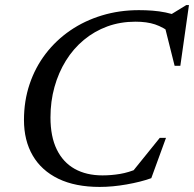

<svg xmlns="http://www.w3.org/2000/svg" viewBox="-20 -726 765 757"><path d="M523.5 -61.5 494.5 -39.5 610 -182.5H634.5L576.5 -23.5Q534.5 -8.5 479 1.2Q423.5 11 373 11Q277 11 210.2 -21.2Q143.5 -53.5 109 -112.8Q74.5 -172 74.5 -253Q74.5 -328.5 96.8 -394.5Q119 -460.5 160 -514Q201 -567.5 257.2 -606Q313.5 -644.5 382 -665.2Q450.5 -686 527.5 -686Q555 -686 581.2 -684Q607.5 -682 633.2 -676.8Q659 -671.5 684.5 -662L641 -661L714.5 -706H725L691 -466.5H668.5L628.5 -626L658 -593Q623.5 -619 591.2 -629.8Q559 -640.5 514 -640.5Q454.5 -640.5 403.2 -621.8Q352 -603 310.5 -568.5Q269 -534 239.8 -486.8Q210.5 -439.5 194.8 -383Q179 -326.5 179 -263Q179 -187.5 203.8 -136.8Q228.5 -86 274.5 -60.2Q320.5 -34.5 384 -34.5Q418.5 -34.5 453 -40.2Q487.5 -46 523.5 -61.5Z"/></svg>

Font: Newsreader 24pt Medium
Style: Italic
Weight: 500
Italic angle: -17°
Designer: Hugues Gentile
Foundry: Production Type
Version: Version 1.003